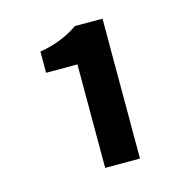

<svg xmlns="http://www.w3.org/2000/svg" viewBox="-74 -946 573 586"><g transform="rotate(-15 212.0 -653.0)"><path d="M189 -432V-759H90V-826Q158 -837 212 -874H299V-432Z"/></g></svg>

Font: Noto Sans Korean Bold
Style: Bold
Weight: 700
Designer: Ryoko NISHIZUKA  (kana & ideographs); Paul D. Hunt (Latin, Greek & Cyrillic); Wenlong ZHANG  (bopomofo); Sandoll Communi
Foundry: Adobe Systems Incorporated
Version: Version 1.000;PS 1;hotconv 1.0.78;makeotf.lib2.5.61930